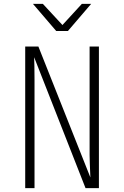

<svg xmlns="http://www.w3.org/2000/svg" viewBox="-20 -970 640 990"><path d="M270 -810H330L450 -950H402L302 -841L201 -950H150ZM110 0H158V-560C158 -611 157 -656 156 -675L421 0H490V-730H442V-170C442 -155 444 -95 446 -55L178 -730H110Z"/></svg>

Font: JetBrains Mono Thin
Style: Regular
Weight: 100
Monospace: yes
Designer: Philipp Nurullin, Konstantin Bulenkov
Foundry: JetBrains
Version: Version 2.305